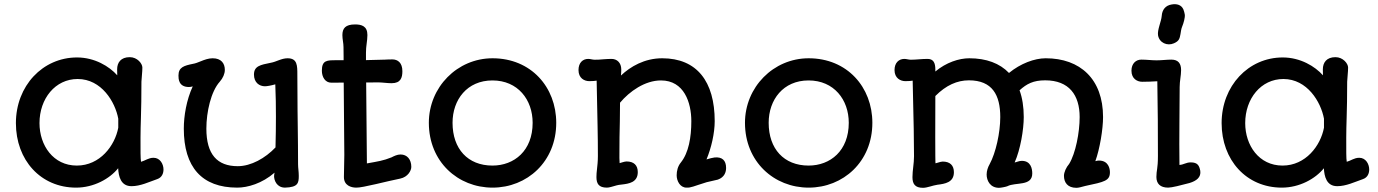

<svg xmlns="http://www.w3.org/2000/svg" viewBox="-20 -879 6558 914"><path d="M55.7 -293C55.7 -117.2 173.3 14.2 342.3 14.2C426.3 14.2 502 -27.8 542.5 -78.1C544.4 -39.6 554.7 7.3 606 7.3C648.4 7.3 689 -12.7 728.5 -26.4C751.5 -34.2 758.3 -54.7 758.3 -72.3C758.3 -97.7 742.2 -127.9 710.9 -127.9C697.3 -127.9 689 -124 680.2 -120.6C670.4 -115.7 657.2 -110.4 651.4 -108.9C648.4 -125.5 648.9 -161.6 648.9 -224.6C648.9 -252.4 649.9 -288.1 650.9 -319.3C652.3 -365.2 653.3 -418.9 653.3 -490.2C654.3 -513.2 657.7 -535.6 657.7 -557.6C657.7 -576.2 633.8 -606.9 597.7 -606.9C555.2 -606.9 537.6 -581.1 537.6 -548.8C537.6 -541 537.6 -529.3 538.1 -520.5C500.5 -563 430.7 -605.5 346.7 -605.5C183.1 -605.5 55.7 -470.2 55.7 -293ZM168 -293C168 -409.7 243.2 -502.9 349.6 -502.9C463.4 -502.9 528.3 -393.6 543 -314V-271C526.9 -185.5 456.1 -90.8 345.7 -90.8C233.4 -90.8 168 -187 168 -293Z M855 -266.6C855 -84 940.4 14.2 1109.4 14.2C1158.7 14.2 1227.5 -5.4 1287.1 -57.1C1286.1 -50.8 1284.7 -47.9 1284.7 -40.5C1284.7 -20 1297.9 14.2 1336.9 14.2C1397.9 12.2 1402.3 -6.8 1402.3 -41.5C1402.3 -62.5 1398.9 -79.6 1398.9 -97.2C1398.9 -223.1 1396 -330.1 1396 -437C1395.5 -474.1 1395.5 -504.9 1395.5 -523.4C1395.5 -566.9 1395.5 -601.6 1349.1 -601.6C1319.3 -601.6 1295.4 -584.5 1268.6 -580.1C1220.2 -570.3 1189 -564.9 1189 -523.9C1189 -486.3 1214.4 -468.3 1241.2 -468.3C1250.5 -468.3 1270.5 -471.7 1290.5 -477.5C1293 -416.5 1293.5 -378.4 1293.5 -323.2C1293.5 -278.8 1293 -231.9 1291.5 -177.2C1242.7 -126 1175.3 -87.9 1111.8 -87.9C1013.7 -87.9 962.4 -144.5 962.4 -266.6C962.4 -346.2 984.4 -443.4 1025.9 -489.7C1041.5 -507.3 1050.3 -527.8 1050.3 -546.4C1050.3 -576.7 1033.7 -601.6 992.2 -601.6C972.2 -601.6 952.6 -594.2 936 -587.4C923.8 -582.5 909.7 -576.7 898.9 -575.2C856 -566.4 829.6 -559.1 829.6 -519.5C829.6 -504.9 829.6 -464.8 879.4 -464.8C885.3 -464.8 891.1 -465.8 897.5 -467.8C867.7 -403.3 855 -327.1 855 -266.6Z M1617.2 -37.1C1616.7 4.4 1651.9 14.2 1675.8 14.2C1704.6 15.6 1827.1 -17.6 1885.3 -28.8C1921.9 -36.6 1938 -66.9 1938 -84.5C1938 -119.6 1918.5 -143.6 1886.7 -143.6C1870.6 -143.6 1855 -135.7 1843.8 -129.9C1803.7 -113.8 1780.3 -110.8 1726.6 -101.1L1723.1 -486.3L1782.2 -486.8C1803.7 -486.3 1824.2 -482.9 1844.2 -482.9C1887.7 -482.9 1895.5 -509.3 1895.5 -540C1895.5 -581.1 1873 -596.2 1847.7 -596.2C1841.8 -596.2 1830.6 -596.2 1822.8 -595.7C1820.8 -595.7 1818.4 -595.2 1815.9 -595.2C1798.3 -594.7 1772.9 -593.8 1722.2 -592.8V-628.4C1721.7 -657.2 1729 -684.6 1729 -712.4C1729 -754.4 1701.7 -762.7 1670.4 -762.7C1624.5 -762.7 1609.9 -744.1 1609.9 -711.9C1609.9 -692.4 1615.2 -673.8 1615.2 -654.8C1615.2 -649.9 1615.7 -634.3 1615.7 -610.4V-592.3H1581.1C1537.1 -592.3 1512.2 -592.8 1512.2 -542.5C1512.2 -512.7 1527.8 -485.4 1557.1 -485.4L1616.2 -485.8L1619.1 -141.6Z M2021.5 -294.4C2021.5 -108.9 2160.2 14.2 2324.7 14.2C2488.8 14.2 2627.9 -108.9 2627.9 -294.4C2627.9 -463.9 2508.3 -601.6 2324.7 -601.6C2156.7 -601.6 2021.5 -463.9 2021.5 -294.4ZM2134.3 -294.4C2134.3 -404.3 2203.6 -496.1 2324.2 -496.1C2445.3 -496.1 2515.6 -404.3 2515.6 -294.4C2515.6 -161.6 2428.2 -90.8 2324.2 -90.8C2207 -90.8 2134.3 -170.4 2134.3 -294.4Z M2819.3 -36.1C2819.3 -4.4 2830.6 14.2 2869.1 14.2C2880.4 14.2 2894.5 9.3 2915.5 3.4C2921.4 1.5 2930.2 0.5 2939.5 -0.5C2973.1 -4.4 3016.1 -10.3 3016.1 -59.6C3016.1 -92.3 2997.6 -110.4 2962.4 -110.4C2957 -110.4 2949.7 -108.4 2942.9 -106.4L2929.7 -102.5C2928.2 -119.6 2928.7 -134.8 2928.7 -149.4C2928.7 -200.7 2929.2 -251 2930.7 -301.3C2930.7 -331.1 2931.2 -360.8 2931.6 -390.1C2976.6 -443.8 3049.8 -496.1 3126.5 -496.1C3236.8 -496.1 3271 -390.6 3271 -302.2C3271 -225.1 3258.3 -151.9 3221.2 -105.5C3206.5 -87.9 3201.2 -64.9 3201.2 -44.4C3201.2 -18.6 3216.8 14.2 3248 14.2C3270 15.1 3279.3 8.3 3344.2 -11.7L3397 -23.9C3429.7 -35.2 3436.5 -61 3436.5 -79.6C3436.5 -115.7 3417.5 -132.8 3381.8 -129.4C3372.6 -128.4 3357.9 -124.5 3343.3 -120.1C3366.2 -175.3 3382.3 -245.1 3382.3 -302.2C3382.3 -491.2 3297.4 -601.6 3132.3 -601.6C3047.9 -601.6 2981 -562 2936 -519.5C2937 -529.3 2937.5 -540.5 2937.5 -548.3C2937.5 -580.1 2917.5 -598.6 2891.1 -598.6C2880.4 -598.6 2865.2 -597.7 2851.1 -596.7C2837.9 -595.2 2824.2 -594.7 2811 -594.7C2800.3 -594.7 2790.5 -598.6 2780.3 -598.6C2754.4 -598.6 2733.9 -580.6 2733.9 -545.4C2733.9 -506.8 2761.7 -492.7 2785.2 -492.7C2800.8 -492.7 2812 -493.7 2820.3 -495.1C2824.2 -287.6 2824.7 -282.7 2824.7 -278.3C2825.7 -230.5 2826.2 -187 2826.2 -136.2C2826.2 -110.4 2823.7 -89.8 2821.8 -72.3C2820.3 -60.5 2819.3 -47.9 2819.3 -36.1Z M3526.4 -294.4C3526.4 -108.9 3665 14.2 3829.6 14.2C3993.7 14.2 4132.8 -108.9 4132.8 -294.4C4132.8 -463.9 4013.2 -601.6 3829.6 -601.6C3661.6 -601.6 3526.4 -463.9 3526.4 -294.4ZM3639.2 -294.4C3639.2 -404.3 3708.5 -496.1 3829.1 -496.1C3950.2 -496.1 4020.5 -404.3 4020.5 -294.4C4020.5 -161.6 3933.1 -90.8 3829.1 -90.8C3711.9 -90.8 3639.2 -170.4 3639.2 -294.4Z M4323.7 -35.6C4323.7 -3.9 4335.4 15.1 4374 15.1C4394 15.1 4420.9 3.4 4442.4 0.5C4478 -3.9 4521 -10.3 4521 -59.1C4521 -91.8 4502.4 -109.9 4467.3 -109.9C4461.4 -109.9 4457.5 -108.4 4433.6 -101.6C4431.6 -96.7 4432.1 -334.5 4432.6 -421.9C4483.9 -473.6 4537.1 -496.6 4592.3 -496.6C4704.1 -496.6 4741.7 -426.3 4741.7 -321.8C4741.7 -247.1 4720.2 -150.9 4691.4 -98.1C4682.6 -83 4676.8 -64.9 4676.8 -48.3C4676.8 -19.5 4693.4 15.1 4735.8 15.1C4744.6 15.1 4771.5 9.8 4775.9 7.3C4814.5 -12.7 4894 8.8 4894 -53.2C4894 -75.2 4887.7 -113.3 4844.2 -113.3C4831.1 -113.3 4820.3 -107.4 4810.1 -105.5C4837.9 -167.5 4853.5 -263.2 4853.5 -321.8C4853.5 -370.1 4846.7 -413.1 4833.5 -449.2C4867.7 -480 4898.9 -496.6 4955.6 -496.6C5069.3 -496.6 5119.6 -426.3 5119.6 -321.8C5119.6 -248 5100.1 -148.4 5069.8 -99.1C5055.2 -82 5044.9 -59.1 5044.9 -42C5044.9 -10.7 5062 15.1 5104 15.1C5114.3 15.1 5126 11.7 5146 6.3C5238.3 -13.2 5263.7 -18.6 5263.7 -59.1C5263.7 -76.2 5256.8 -114.7 5211.4 -114.7C5207.5 -114.7 5202.6 -114.3 5194.3 -111.8C5215.8 -170.9 5231 -265.1 5231 -321.8C5231 -502.4 5122.1 -601.6 4958 -601.6C4904.8 -601.6 4837.9 -576.7 4783.2 -531.7C4739.3 -577.6 4675.3 -601.6 4594.2 -601.6C4544.9 -601.6 4483.9 -581.5 4432.6 -538.6V-548.3C4432.6 -580.1 4423.3 -598.6 4395.5 -598.6C4367.2 -598.6 4341.8 -594.7 4315.9 -594.7C4305.2 -594.7 4295.4 -598.6 4285.2 -598.6C4259.3 -598.6 4238.3 -580.6 4238.3 -545.4C4238.3 -506.8 4266.6 -492.7 4290 -492.7C4306.2 -492.7 4316.4 -493.7 4324.7 -495.1C4329.6 -278.8 4331.1 -216.3 4331.1 -135.3C4331.1 -99.6 4323.7 -68.4 4323.7 -35.6Z M5568.4 -672.9C5593.3 -683.6 5595.7 -695.8 5599.6 -716.8C5601.6 -727.1 5602.5 -740.7 5607.4 -752C5614.3 -768.1 5622.1 -796.4 5620.1 -809.6C5619.1 -816.4 5616.2 -827.6 5613.3 -834.5C5603.5 -856.4 5581.5 -861.8 5558.6 -857.9C5527.8 -853.5 5512.2 -832 5510.3 -803.2C5508.3 -776.9 5488.8 -736.8 5492.7 -711.4C5498.5 -675.3 5536.6 -658.7 5568.4 -672.9ZM5484.9 -36.6C5484.9 -4.9 5502.9 14.2 5541 14.2C5558.1 14.2 5603 2.9 5642.6 -7.8C5676.3 -18.1 5698.2 -35.2 5693.8 -65.9C5689 -89.8 5682.1 -106 5648.4 -106C5626 -106 5615.7 -95.2 5594.7 -93.8C5592.8 -229.5 5595.7 -347.2 5595.7 -464.8C5595.7 -493.7 5602.5 -519 5602.5 -545.4C5602.5 -576.2 5589.4 -595.2 5556.2 -595.2C5534.7 -595.2 5509.8 -591.8 5485.8 -591.8C5462.4 -591.8 5438 -595.2 5413.1 -595.2C5387.7 -595.2 5366.2 -576.7 5366.2 -542.5C5366.2 -503.4 5394.5 -489.7 5417.5 -489.7C5437 -489.7 5469.7 -490.7 5489.3 -492.2C5491.7 -363.8 5492.2 -252.9 5492.2 -136.2C5492.2 -74.2 5484.9 -69.3 5484.9 -36.6Z M5795.4 -293C5795.4 -117.2 5913.1 14.2 6082 14.2C6166 14.2 6241.7 -27.8 6282.2 -78.1C6284.2 -39.6 6294.4 7.3 6345.7 7.3C6388.2 7.3 6428.7 -12.7 6468.3 -26.4C6491.2 -34.2 6498 -54.7 6498 -72.3C6498 -97.7 6481.9 -127.9 6450.7 -127.9C6437 -127.9 6428.7 -124 6419.9 -120.6C6410.2 -115.7 6397 -110.4 6391.1 -108.9C6388.2 -125.5 6388.7 -161.6 6388.7 -224.6C6388.7 -252.4 6389.6 -288.1 6390.6 -319.3C6392.1 -365.2 6393.1 -418.9 6393.1 -490.2C6394 -513.2 6397.5 -535.6 6397.5 -557.6C6397.5 -576.2 6373.5 -606.9 6337.4 -606.9C6294.9 -606.9 6277.3 -581.1 6277.3 -548.8C6277.3 -541 6277.3 -529.3 6277.8 -520.5C6240.2 -563 6170.4 -605.5 6086.4 -605.5C5922.9 -605.5 5795.4 -470.2 5795.4 -293ZM5907.7 -293C5907.7 -409.7 5982.9 -502.9 6089.4 -502.9C6203.1 -502.9 6268.1 -393.6 6282.7 -314V-271C6266.6 -185.5 6195.8 -90.8 6085.4 -90.8C5973.1 -90.8 5907.7 -187 5907.7 -293Z"/></svg>

Font: Autour One
Style: Regular
Weight: 400
Designer: Eben Sorkin
Foundry: Eben Sorkin
Version: Version 1.002